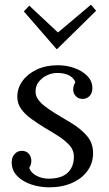

<svg xmlns="http://www.w3.org/2000/svg" viewBox="-20 -790 468 821"><path d="M190 11Q150 11 113 -1.5Q76 -14 53 -38Q30 -62 30 -96Q30 -118 42.5 -131.5Q55 -145 73 -145Q93 -145 103.5 -132Q114 -119 114 -103Q114 -96 112 -88Q110 -80 105 -72Q113 -50 137 -38Q161 -26 188 -26Q242 -26 269 -51Q296 -76 296 -121Q296 -148 277 -169Q258 -190 229 -208.5Q200 -227 169 -245Q140 -263 113.5 -282Q87 -301 70.5 -324Q54 -347 54 -376Q54 -413 76 -443.5Q98 -474 137 -492.5Q176 -511 227 -511Q265 -511 298.5 -499Q332 -487 353.5 -465Q375 -443 375 -413Q375 -392 363 -379.5Q351 -367 333 -367Q315 -367 304 -379Q293 -391 293 -407Q293 -415 295 -422.5Q297 -430 302 -438Q297 -455 277.5 -466.5Q258 -478 224 -478Q202 -478 181 -468Q160 -458 146 -440.5Q132 -423 132 -399Q132 -380 143.5 -364Q155 -348 174 -334Q193 -320 215 -306Q251 -285 289 -261.5Q327 -238 352.5 -208Q378 -178 378 -135Q378 -93 354.5 -60Q331 -27 288.5 -8Q246 11 190 11ZM222 -580 82 -741 105 -766 227 -652H229L369 -770L391 -744L224 -580Z"/></svg>

Font: Lora Italic
Style: Italic
Weight: 400
Italic angle: -3°
Designer: Olga Karpushina, Alexei Vanyashin (Cyrillic)
Foundry: Cyreal
Version: Version 2.210; ttfautohint (v1.8.1.43-b0c9)